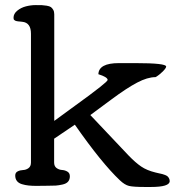

<svg xmlns="http://www.w3.org/2000/svg" viewBox="-20 -744 715 769"><path d="M41 -41Q41 -52.7 50.8 -57.6Q60.5 -62.5 72.5 -63Q84.5 -63.5 94.2 -70.6Q104 -77.6 104 -93.3V-608.9Q104 -653.3 69.3 -656.7Q65.9 -657.2 60.5 -657.7Q55.2 -658.2 52.7 -658.4Q50.3 -658.7 46.6 -659.4Q43 -660.2 41.3 -661.1Q39.6 -662.1 37.6 -663.6Q35.6 -665 34.9 -667.2Q34.2 -669.4 34.2 -672.9Q34.2 -689 49.1 -701.2Q64 -713.4 83.7 -718.5Q103.5 -723.6 123 -723.6Q139.6 -723.6 147.5 -723.4Q155.3 -723.1 167 -721.2Q178.7 -719.2 183.8 -715.6Q189 -711.9 193.1 -704.8Q197.3 -697.8 197.3 -687V-259.8Q215.3 -273.4 281.5 -321.3Q347.7 -369.1 380.9 -395.5Q411.1 -419.4 411.1 -423.8Q411.1 -435.1 374 -446.8Q375.5 -491.2 456.1 -491.2H522.5Q645.5 -491.2 645.5 -477.5Q645.5 -471.2 631.6 -457.3Q617.7 -443.4 603 -435.1Q570.8 -435.1 529.1 -413.1Q487.3 -391.1 426.3 -345.7L341.8 -283.2L495.1 -121.1Q522.9 -92.3 545.7 -76.9Q568.4 -61.5 602.5 -53.2Q606.4 -52.2 616 -50Q625.5 -47.9 629.9 -46.9Q634.3 -45.9 641.1 -43.2Q647.9 -40.5 651.1 -37.6Q654.3 -34.7 657 -29.8Q659.7 -24.9 659.7 -18.6Q659.7 4.9 584 4.9H560.5Q514.2 4.9 496.8 0.7Q479.5 -3.4 460 -22Q387.2 -90.8 279.8 -244.6L196.8 -188.5V-93.3Q196.8 -78.1 206.5 -71Q216.3 -64 228.3 -63.2Q240.2 -62.5 250 -56.6Q259.8 -50.8 259.8 -38.1Q259.8 -24.9 252.7 -16.6Q245.6 -8.3 230.2 -4.9Q214.8 -1.5 202.9 -0.7Q190.9 0 168.9 0Q162.1 0 148.2 0.2Q134.3 0.5 127 0.5Q107.9 0.5 94.5 -1Q81.1 -2.4 67.9 -6.3Q54.7 -10.3 47.9 -19Q41 -27.8 41 -41Z"/></svg>

Font: Corben
Style: Regular
Weight: 400
Designer: vernon adams
Foundry: vernon adams
Version: Version 1.100